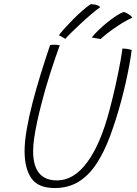

<svg xmlns="http://www.w3.org/2000/svg" viewBox="-20 -904 672 945"><path d="M249 21.5Q167.5 21.5 134.2 -27Q101 -75.5 101 -159.5Q101 -207 111.8 -268.8Q122.5 -330.5 140.5 -400Q158 -467 180.2 -539Q202.5 -611 226.5 -682Q230.5 -683 236 -683.5Q241.5 -684 247 -684Q256.5 -684 263.5 -683Q270.5 -682 274 -681Q251.5 -619 227.2 -543.5Q203 -468 184 -393.5Q172 -347.5 162.8 -304.2Q153.5 -261 148.2 -224.2Q143 -187.5 143 -160Q143 -16 261 -16Q343 -16 409 -105Q475 -194 519.5 -364Q526 -388.5 533.2 -417.8Q540.5 -447 547.5 -478.5Q554.5 -510 561.2 -542.5Q568 -575 573.5 -606Q579 -637 582.5 -665Q588.5 -665 594.5 -664.5Q600.5 -664 606.2 -663.2Q612 -662.5 617.5 -661Q623 -659.5 628 -658Q624.5 -627 616.8 -585Q609 -543 598.8 -497.2Q588.5 -451.5 577 -409Q551 -312.5 521.5 -233.5Q492 -154.5 454.5 -97.5Q417 -40.5 366.8 -9.5Q316.5 21.5 249 21.5ZM426.5 -883.5Q438.5 -883 446.8 -881.5Q455 -880 461.5 -877.2Q468 -874.5 473.5 -869Q453 -854.5 426.8 -832Q400.5 -809.5 374.8 -785.5Q349 -761.5 329 -741.8Q309 -722 301.5 -712.5Q298 -715 287.8 -721Q277.5 -727 270 -730.5Q279 -743.5 298 -764.5Q317 -785.5 340.2 -809Q363.5 -832.5 386.5 -852.5Q409.5 -872.5 426.5 -883.5ZM589.5 -845Q597 -843 605 -838.8Q613 -834.5 620.2 -829Q627.5 -823.5 631.5 -817Q609 -807.5 581.2 -790.5Q553.5 -773.5 525.5 -753Q497.5 -732.5 475 -712Q470.5 -713 456 -715.2Q441.5 -717.5 431.5 -719.5Q445 -736.5 465.5 -756.2Q486 -776 509 -794.5Q532 -813 553.2 -826.8Q574.5 -840.5 589.5 -845Z"/></svg>

Font: Grandstander Thin
Style: Italic
Weight: 100
Italic angle: -15°
Designer: Tyler Finck
Foundry: Etcetera Type Co
Version: Version 1.200